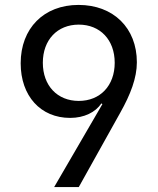

<svg xmlns="http://www.w3.org/2000/svg" viewBox="-20 -760 640 780"><path d="M300 0 469 -303C510 -376 536 -443 536 -507C536 -646 441 -740 299 -740C158 -740 64 -645 64 -503C64 -370 145 -281 265 -281C322 -281 368 -304 392 -340L396 -337L200 0ZM300 -350C213 -350 154 -412 154 -505C154 -598 213 -660 300 -660C387 -660 446 -598 446 -505C446 -412 387 -350 300 -350Z"/></svg>

Font: Tekne LDO
Style: Regular
Weight: 400
Monospace: yes
Designer: Alessio Laiso, Mario Rullo, Paolo Rosset
Foundry: Alessio Laiso
Version: Version 1.000;hotconv 1.0.109;makeotfexe 2.5.65596